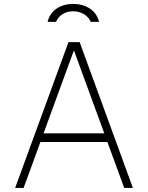

<svg xmlns="http://www.w3.org/2000/svg" viewBox="-20 -932 734 952"><path d="M55 0 319.5 -723H375L639 0H596L512.5 -228H180.5L97 0ZM196 -271H497L346.5 -682.5ZM471.5 -823.5Q465 -850 447.8 -870Q430.5 -890 403.8 -901.2Q377 -912.5 342.5 -912.5Q311 -912.5 284.5 -902Q258 -891.5 240.2 -871.5Q222.5 -851.5 216 -823.5H258Q267 -846.5 289.2 -861.2Q311.5 -876 342.5 -876Q373.5 -876 397 -861.2Q420.5 -846.5 430 -823.5Z"/></svg>

Font: Public Sans Thin
Style: Regular
Weight: 100
Designer: The Public Sans project authors (U.S. Web Design System). Libre Franklin designed by Pablo Impallari and Rodrigo Fuenzal
Version: Version 1.008